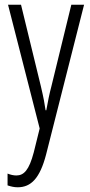

<svg xmlns="http://www.w3.org/2000/svg" viewBox="-20 -552 383 813"><path d="M14 -532 148 -8 123 93C103 169 81 191 49 191C38 191 24 188 12 183V233C27 238 40 241 55 241C112 241 149 202 175 103L336 -532H282L198 -188C189 -154 183 -124 176 -85H173C169 -113 165 -136 153 -187L69 -532Z"/></svg>

Font: Noto Sans Kannada ExtraCondensed Light
Style: Regular
Weight: 300
Width: 2
Designer: Jelle Bosma - Monotype Design Team
Foundry: Monotype Imaging Inc.
Version: Version 2.005